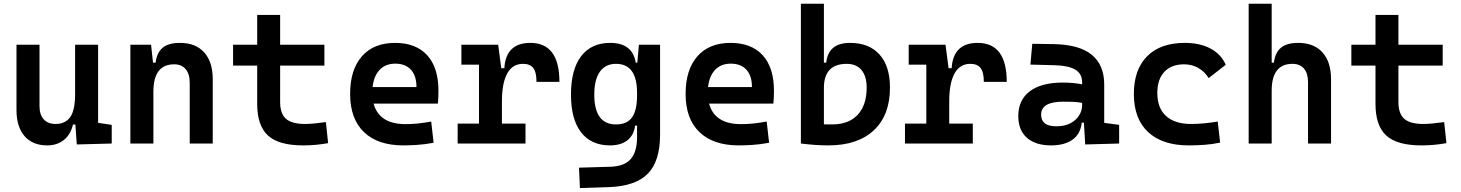

<svg xmlns="http://www.w3.org/2000/svg" viewBox="-20 -752 7657 1006"><path d="M227.5 9.8Q150.9 9.8 108.6 -38.8Q66.4 -87.4 66.4 -175.8V-517.6H187V-195.3Q187 -150.9 209.2 -126.7Q231.4 -102.5 271.5 -102.5Q322.3 -102.5 347.9 -138.4Q373.5 -174.3 373.5 -258.8V-517.6H494.1V-108.4L565.4 -97.7V0L382.3 4.9L375 -99.6H362.3Q350.1 -46.9 314.7 -18.6Q279.3 9.8 227.5 9.8Z M974.1 0V-317.4Q974.1 -364.3 952.9 -389.6Q931.6 -415 892.6 -415Q783.7 -415 783.7 -271.5V0H663.1V-517.6H771.5L781.7 -423.8H795.4Q801.8 -476.1 832 -501.7Q862.3 -527.3 922.9 -527.3Q1004.9 -527.3 1049.8 -477.5Q1094.7 -427.7 1094.7 -336.9V0Z M1568.4 9.8Q1440.4 9.8 1384 -42Q1327.6 -93.8 1327.6 -207.5V-408.2H1201.2V-517.6H1327.6V-673.8H1447.8V-517.6H1679.7V-408.2H1447.8V-217.3Q1447.8 -156.7 1478.3 -129.6Q1508.8 -102.5 1578.1 -102.5Q1601.1 -102.5 1627.4 -105.2Q1653.8 -107.9 1687.5 -112.3L1699.2 -2Q1666.5 3.9 1635.3 6.8Q1604 9.8 1568.4 9.8Z M2093.3 9.8Q1959.5 9.8 1887 -59.8Q1814.5 -129.4 1814.5 -259.8Q1814.5 -386.7 1876.2 -457Q1938 -527.3 2050.3 -527.3Q2158.7 -527.3 2218 -462.9Q2277.3 -398.4 2277.3 -275.9Q2277.3 -240.7 2274.4 -209H1937.5Q1966.8 -101.6 2105 -101.6Q2139.2 -101.6 2172.1 -105.2Q2205.1 -108.9 2239.3 -115.2L2252 -3.9Q2203.6 4.9 2163.8 7.3Q2124 9.8 2093.3 9.8ZM1932.1 -295.9H2162.1Q2162.1 -355.5 2132.8 -387Q2103.5 -418.5 2051.3 -418.5Q2000.5 -418.5 1969.7 -386.7Q1939 -355 1932.1 -295.9Z M2609.9 -222.7V-104.5H2733.4V0H2377.9V-104.5H2489.7V-413.1H2397.5V-517.6H2590.3L2606.4 -394.5H2622.6Q2630.4 -527.3 2758.8 -527.3Q2911.1 -527.3 2911.1 -323.2H2791Q2791 -373.5 2774.2 -395.5Q2757.3 -417.5 2720.2 -417.5Q2665 -417.5 2637.5 -366.7Q2609.9 -315.9 2609.9 -222.7Z M3018.6 233.4 3013.7 126.5 3179.7 121.6Q3252 119.1 3284.7 81.3Q3317.4 43.5 3317.9 -30.3V-93.8H3307.6Q3301.3 -43.5 3267.1 -16.8Q3232.9 9.8 3176.3 9.8Q3077.6 9.8 3024.7 -58.6Q2971.7 -127 2971.7 -256.3Q2971.7 -387.7 3024.9 -457.5Q3078.1 -527.3 3176.8 -527.3Q3294.4 -527.3 3311 -423.8H3319.3L3327.6 -517.6H3438.5V-45.9Q3438.5 92.3 3374.3 158Q3310.1 223.6 3169.9 228.5ZM3317.9 -265.6Q3317.9 -417.5 3207.5 -417.5Q3152.3 -417.5 3123 -376Q3093.8 -334.5 3093.8 -256.3Q3093.8 -100.1 3207.5 -100.1Q3265.6 -100.1 3291.7 -137.2Q3317.9 -174.3 3317.9 -251.5Z M3851.1 9.8Q3717.3 9.8 3644.8 -59.8Q3572.3 -129.4 3572.3 -259.8Q3572.3 -386.7 3634 -457Q3695.8 -527.3 3808.1 -527.3Q3916.5 -527.3 3975.8 -462.9Q4035.2 -398.4 4035.2 -275.9Q4035.2 -240.7 4032.2 -209H3695.3Q3724.6 -101.6 3862.8 -101.6Q3897 -101.6 3929.9 -105.2Q3962.9 -108.9 3997.1 -115.2L4009.8 -3.9Q3961.4 4.9 3921.6 7.3Q3881.8 9.8 3851.1 9.8ZM3689.9 -295.9H3919.9Q3919.9 -355.5 3890.6 -387Q3861.3 -418.5 3809.1 -418.5Q3758.3 -418.5 3727.5 -386.7Q3696.8 -355 3689.9 -295.9Z M4319.8 9.8Q4283.2 9.8 4247.8 7.1Q4212.4 4.4 4176.3 0V-732.4H4296.9V-423.8H4309.1Q4319.8 -527.3 4433.6 -527.3Q4533.7 -527.3 4588.4 -466.3Q4643.1 -405.3 4643.1 -293Q4643.1 -148.9 4558.8 -69.6Q4474.6 9.8 4319.8 9.8ZM4296.9 -291V-100.6Q4307.6 -100.1 4318.6 -100.1Q4329.6 -100.1 4340.3 -100.1Q4426.8 -100.1 4473.9 -150.6Q4521 -201.2 4521 -293Q4521 -352.5 4493.9 -385Q4466.8 -417.5 4416.5 -417.5Q4296.9 -417.5 4296.9 -291Z M4953.6 -222.7V-104.5H5077.1V0H4721.7V-104.5H4833.5V-413.1H4741.2V-517.6H4934.1L4950.2 -394.5H4966.3Q4974.1 -527.3 5102.5 -527.3Q5254.9 -527.3 5254.9 -323.2H5134.8Q5134.8 -373.5 5117.9 -395.5Q5101.1 -417.5 5064 -417.5Q5008.8 -417.5 4981.2 -366.7Q4953.6 -315.9 4953.6 -222.7Z M5666 4.9 5659.2 -109.4H5647.9Q5641.6 -49.8 5599.4 -20Q5557.1 9.8 5487.8 9.8Q5405.8 9.8 5360.6 -30Q5315.4 -69.8 5315.4 -143.6Q5315.4 -228.5 5376 -273.9Q5436.5 -319.3 5547.4 -319.3Q5606.4 -319.3 5649.9 -310.1V-320.3Q5649.9 -365.7 5614.3 -387Q5578.6 -408.2 5507.8 -410.2L5378.9 -413.6L5388.7 -522.5L5498 -521Q5633.8 -519 5699.7 -465.6Q5765.6 -412.1 5765.6 -309.6V-108.4L5843.8 -97.7V0ZM5649.9 -212.9Q5623.5 -217.8 5599.9 -218.5Q5576.2 -219.2 5550.3 -219.2Q5435.1 -219.2 5435.1 -151.4Q5435.1 -90.3 5514.2 -90.3Q5559.6 -90.3 5589.6 -106.7Q5619.6 -123 5634.8 -148.2Q5649.9 -173.3 5649.9 -200.2Z M6208.5 9.8Q6070.8 9.8 5995.8 -59.8Q5920.9 -129.4 5920.9 -259.8Q5920.9 -386.7 5990.2 -457Q6059.6 -527.3 6188.5 -527.3Q6267.1 -527.3 6322.8 -497.6Q6378.4 -467.8 6402.3 -412.6L6313 -342.8Q6291.5 -377.4 6258.1 -396.2Q6224.6 -415 6184.6 -415Q6118.2 -415 6081.1 -376Q6043.9 -336.9 6043.9 -264.6Q6043.9 -185.5 6089.8 -144Q6135.7 -102.5 6220.2 -102.5Q6255.9 -102.5 6291.3 -106Q6326.7 -109.4 6360.4 -115.2L6373 -4.9Q6333 3.9 6291 6.8Q6249 9.8 6208.5 9.8Z M6833.5 0V-322.3Q6833.5 -367.7 6812.3 -392.6Q6791 -417.5 6752 -417.5Q6643.1 -417.5 6643.1 -276.4V0H6522.5V-732.4H6643.1V-423.8H6654.8Q6661.1 -476.1 6691.4 -501.7Q6721.7 -527.3 6782.2 -527.3Q6864.3 -527.3 6909.2 -477.5Q6954.1 -427.7 6954.1 -336.9V0Z M7427.7 9.8Q7299.8 9.8 7243.4 -42Q7187 -93.8 7187 -207.5V-408.2H7060.5V-517.6H7187V-673.8H7307.1V-517.6H7539.1V-408.2H7307.1V-217.3Q7307.1 -156.7 7337.6 -129.6Q7368.2 -102.5 7437.5 -102.5Q7460.4 -102.5 7486.8 -105.2Q7513.2 -107.9 7546.9 -112.3L7558.6 -2Q7525.9 3.9 7494.6 6.8Q7463.4 9.8 7427.7 9.8Z"/></svg>

Font: Cascadia Mono NF SemiBold
Style: Regular
Weight: 600
Monospace: yes
Designer: Aaron Bell
Foundry: Saja Typeworks
Version: Version 2404.023; ttfautohint (v1.8.4)